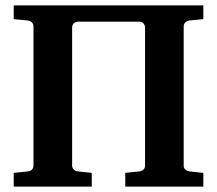

<svg xmlns="http://www.w3.org/2000/svg" viewBox="-20 -691 804 711"><path d="M732.9 0H443.8V-50.8L495.1 -56.2Q504.9 -57.1 511 -62.7Q517.1 -68.4 517.1 -78.1V-588.9Q517.1 -598.6 510.7 -604.7Q504.4 -610.8 495.1 -610.8H269Q259.8 -610.8 253.4 -604.7Q247.1 -598.6 247.1 -588.9V-78.1Q247.1 -68.8 253.7 -63Q260.3 -57.1 269 -56.2L319.8 -50.8V0H30.8V-50.8L82 -56.2Q91.8 -57.1 97.9 -62.7Q104 -68.4 104 -78.1V-592.8Q104 -602.5 97.7 -608.4Q91.3 -614.3 82 -615.2L30.8 -620.1V-670.9H732.9V-620.1L682.1 -615.2Q673.3 -614.3 666.7 -608.2Q660.2 -602.1 660.2 -592.8V-78.1Q660.2 -68.8 666.7 -63Q673.3 -57.1 682.1 -56.2L732.9 -50.8Z"/></svg>

Font: Veleka
Style: Bold
Weight: 700
Designer: Stefan Peev, Context Ltd, 2016; SIL International, 1997-2014.
Foundry: Stefan Peev, Context Ltd, 2016
Version: Version 1.000